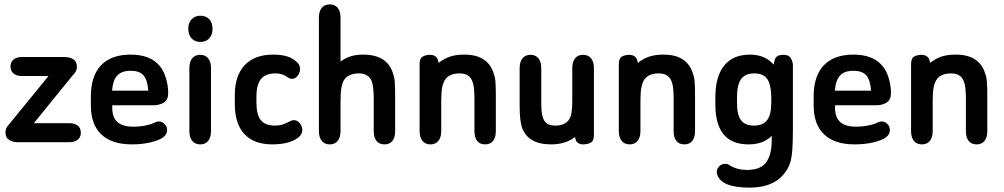

<svg xmlns="http://www.w3.org/2000/svg" viewBox="-20 -651 4595 879"><path d="M135 -87 311 -304Q323 -316 327.5 -325Q332 -334 332 -344Q332 -369 315.5 -379.5Q299 -390 276 -390H81Q56 -390 42 -378.5Q28 -367 28 -347Q28 -326 42 -314.5Q56 -303 81 -303H202L25 -86Q14 -74 9.5 -65Q5 -56 5 -46Q5 -21 21.5 -10.5Q38 0 60 0H297Q322 0 336 -11.5Q350 -23 350 -43Q350 -65 336 -76Q322 -87 297 -87Z M494 -169H683Q710 -169 730 -181.5Q750 -194 750 -224Q750 -260 739.5 -294Q729 -328 712 -348Q669 -401 578 -401Q489 -401 442.5 -352Q396 -303 396 -210V-169Q396 -81 444 -35.5Q492 10 584 10Q630 10 668.5 1Q707 -8 728 -23Q736 -29 740.5 -37.5Q745 -46 745 -55Q745 -72 733.5 -83.5Q722 -95 706 -95Q701 -95 693 -92Q673 -82 646 -76.5Q619 -71 590 -71Q542 -71 518 -92Q494 -113 494 -156ZM659 -236H493Q497 -284 517 -305.5Q537 -327 578 -327Q618 -327 636.5 -306.5Q655 -286 659 -236Z M897 -579Q873 -579 857.5 -563Q842 -547 842 -519Q842 -492 857 -475.5Q872 -459 897 -459Q923 -459 938 -475.5Q953 -492 953 -519Q953 -547 938 -563Q923 -579 897 -579ZM847 -51Q847 -22 860 -6Q873 10 897 10Q920 10 933 -6Q946 -22 946 -51V-340Q946 -368 933 -384Q920 -400 897 -400Q873 -400 860 -384Q847 -368 847 -340Z M1055 -216V-175Q1055 -84 1099 -37Q1143 10 1227 10Q1303 10 1344 -20Q1364 -35 1364 -56Q1364 -73 1352.5 -87Q1341 -101 1324 -101Q1316 -101 1306 -95Q1287 -85 1272.5 -80.5Q1258 -76 1239 -76Q1194 -76 1174 -101Q1154 -126 1154 -181V-209Q1154 -264 1175 -289.5Q1196 -315 1242 -315Q1273 -315 1295 -298Q1304 -293 1307.5 -291.5Q1311 -290 1316 -290Q1333 -290 1343.5 -305Q1354 -320 1354 -335Q1354 -352 1341 -365Q1322 -384 1295.5 -392.5Q1269 -401 1231 -401Q1146 -401 1100.5 -353Q1055 -305 1055 -216Z M1539 -369V-570Q1539 -599 1526 -615Q1513 -631 1490 -631Q1466 -631 1453 -615Q1440 -599 1440 -570V-51Q1440 -22 1453 -6Q1466 10 1490 10Q1513 10 1526 -6Q1539 -22 1539 -51V-189Q1539 -229 1543.5 -252.5Q1548 -276 1558 -289Q1568 -302 1585 -308.5Q1602 -315 1623 -315Q1665 -315 1680 -283Q1691 -260 1691 -201V-51Q1691 -22 1703.5 -6Q1716 10 1740 10Q1764 10 1776.5 -6Q1789 -22 1789 -51V-209Q1789 -246 1787.5 -271.5Q1786 -297 1780 -312Q1755 -401 1642 -401Q1610 -401 1585 -393Q1560 -385 1539 -369Z M1988 -363Q1985 -385 1974 -392.5Q1963 -400 1950 -400Q1929 -400 1915 -392Q1901 -384 1901 -357V-51Q1901 -22 1914 -6Q1927 10 1951 10Q1974 10 1987 -6Q2000 -22 2000 -51V-189Q2000 -227 2004 -249Q2008 -271 2017 -285Q2026 -300 2043.5 -307.5Q2061 -315 2084 -315Q2128 -315 2142 -280Q2147 -269 2149.5 -249Q2152 -229 2152 -201V-51Q2152 -22 2164.5 -6Q2177 10 2201 10Q2225 10 2237.5 -6Q2250 -22 2250 -51V-209Q2250 -246 2248.5 -271.5Q2247 -297 2241 -312Q2215 -401 2106 -401Q2068 -401 2040.5 -392Q2013 -383 1988 -363Z M2613 -24Q2615 -4 2625.5 3Q2636 10 2648 10Q2670 10 2684.5 2Q2699 -6 2699 -33V-340Q2699 -368 2686 -384Q2673 -400 2649 -400Q2626 -400 2613 -384Q2600 -368 2600 -340V-188Q2600 -156 2596.5 -135.5Q2593 -115 2585 -103Q2566 -76 2522 -76Q2502 -76 2488.5 -83Q2475 -90 2468 -106Q2458 -126 2458 -177V-340Q2458 -368 2445 -384Q2432 -400 2409 -400Q2385 -400 2372 -384Q2359 -368 2359 -340V-169Q2359 -133 2361.5 -110.5Q2364 -88 2368 -72Q2394 10 2503 10Q2569 10 2613 -24Z M2900 -363Q2897 -385 2886 -392.5Q2875 -400 2862 -400Q2841 -400 2827 -392Q2813 -384 2813 -357V-51Q2813 -22 2826 -6Q2839 10 2863 10Q2886 10 2899 -6Q2912 -22 2912 -51V-189Q2912 -227 2916 -249Q2920 -271 2929 -285Q2938 -300 2955.5 -307.5Q2973 -315 2996 -315Q3040 -315 3054 -280Q3059 -269 3061.5 -249Q3064 -229 3064 -201V-51Q3064 -22 3076.5 -6Q3089 10 3113 10Q3137 10 3149.5 -6Q3162 -22 3162 -51V-209Q3162 -246 3160.5 -271.5Q3159 -297 3153 -312Q3127 -401 3018 -401Q2980 -401 2952.5 -392Q2925 -383 2900 -363Z M3513 -29V-6Q3513 22 3507.5 46Q3502 70 3490 88.5Q3478 107 3456 117Q3434 127 3400 127Q3355 127 3321 106Q3314 101 3309.5 100Q3305 99 3300 99Q3287 99 3276.5 107Q3266 115 3263 127Q3260 138 3263 147Q3282 208 3411 208Q3528 208 3578 133Q3591 115 3598 92Q3605 69 3607.5 32.5Q3610 -4 3610 -63V-349Q3610 -369 3600.5 -384.5Q3591 -400 3568 -400Q3545 -400 3535.5 -391.5Q3526 -383 3522 -355Q3482 -401 3414 -401Q3336 -401 3295.5 -351Q3255 -301 3255 -206V-173Q3255 -81 3293 -35.5Q3331 10 3407 10Q3475 10 3513 -29ZM3511 -209V-181Q3511 -126 3492 -101Q3473 -76 3432 -76Q3391 -76 3372.5 -100.5Q3354 -125 3354 -180V-205Q3354 -263 3373 -289Q3392 -315 3432 -315Q3464 -315 3480.5 -302Q3497 -289 3503.5 -265.5Q3510 -242 3511 -209Z M3803 -169H3992Q4019 -169 4039 -181.5Q4059 -194 4059 -224Q4059 -260 4048.5 -294Q4038 -328 4021 -348Q3978 -401 3887 -401Q3798 -401 3751.5 -352Q3705 -303 3705 -210V-169Q3705 -81 3753 -35.5Q3801 10 3893 10Q3939 10 3977.5 1Q4016 -8 4037 -23Q4045 -29 4049.5 -37.5Q4054 -46 4054 -55Q4054 -72 4042.5 -83.5Q4031 -95 4015 -95Q4010 -95 4002 -92Q3982 -82 3955 -76.5Q3928 -71 3899 -71Q3851 -71 3827 -92Q3803 -113 3803 -156ZM3968 -236H3802Q3806 -284 3826 -305.5Q3846 -327 3887 -327Q3927 -327 3945.5 -306.5Q3964 -286 3968 -236Z M4238 -363Q4235 -385 4224 -392.5Q4213 -400 4200 -400Q4179 -400 4165 -392Q4151 -384 4151 -357V-51Q4151 -22 4164 -6Q4177 10 4201 10Q4224 10 4237 -6Q4250 -22 4250 -51V-189Q4250 -227 4254 -249Q4258 -271 4267 -285Q4276 -300 4293.5 -307.5Q4311 -315 4334 -315Q4378 -315 4392 -280Q4397 -269 4399.5 -249Q4402 -229 4402 -201V-51Q4402 -22 4414.5 -6Q4427 10 4451 10Q4475 10 4487.5 -6Q4500 -22 4500 -51V-209Q4500 -246 4498.5 -271.5Q4497 -297 4491 -312Q4465 -401 4356 -401Q4318 -401 4290.5 -392Q4263 -383 4238 -363Z"/></svg>

Font: Beiruti SemiBold
Style: Regular
Weight: 600
Designer: Arlette Boutros
Foundry: Boutros
Version: Version 1.41